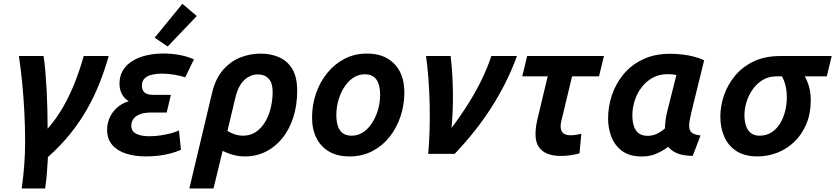

<svg xmlns="http://www.w3.org/2000/svg" viewBox="-20 -824 4473 1028"><path d="M96.2 185Q105 123 109.8 60.2Q114.5 -2.5 114.5 -63.5Q114.5 -148.5 110.1 -229.1Q105.8 -309.8 98.4 -384.4Q91 -459 81.2 -524H213.2Q219 -488.8 223 -441.1Q227 -393.5 229.8 -340.4Q232.5 -287.2 233.8 -234.2Q235 -181.2 235 -135Q284.8 -191.5 321 -256.4Q357.2 -321.2 383.8 -390Q410.2 -458.8 428.2 -524H562Q541.5 -451.5 513.9 -381.1Q486.2 -310.8 448 -242.9Q409.8 -175 358 -110Q306.2 -45 236.8 16.8Q233.8 66.5 230.8 106Q227.8 145.5 221.5 185Z M761.2 13.5Q702.5 13.5 655.5 -1.4Q608.5 -16.2 581 -48Q553.5 -79.8 553.5 -128.8Q553.5 -162.2 566.6 -192.6Q579.8 -223 605.9 -246.9Q632 -270.8 669.2 -282.2Q645.8 -295.8 632.8 -320.5Q619.8 -345.2 619.8 -375.8Q619.8 -416.8 638.1 -447.1Q656.5 -477.5 689.1 -497.6Q721.8 -517.8 764.4 -527.6Q807 -537.5 854.8 -537.5Q901.2 -537.5 944.2 -529.1Q987.2 -520.8 1018.2 -506L971.5 -409.8Q949 -417.8 914.8 -423.8Q880.5 -429.8 846.8 -429.8Q818.2 -429.8 793.6 -424.1Q769 -418.5 754.4 -404.4Q739.8 -390.2 739.8 -364.8Q739.8 -342 753.5 -329.1Q767.2 -316.2 801.5 -316.2H895L872.5 -221.5H789Q751 -221.5 727.4 -211.6Q703.8 -201.8 693.4 -185.9Q683 -170 683 -151Q683 -120.8 709.8 -107.6Q736.5 -94.5 779.5 -94.5Q811.2 -94.5 843.6 -99.6Q876 -104.8 901.9 -112.2Q927.8 -119.8 938.2 -126L948.8 -21.5Q923.5 -10.8 892.6 -2.5Q861.8 5.8 828.2 9.6Q794.8 13.5 761.2 13.5ZM877.8 -575 808 -622.2 956.5 -803.5 1033.5 -738.2Z M993.8 185 1114.5 -322.5Q1132 -400 1172.2 -447.2Q1212.5 -494.5 1265.6 -515.8Q1318.8 -537 1374.5 -537Q1430 -537 1474.5 -517.4Q1519 -497.8 1545.1 -454.4Q1571.2 -411 1571.2 -338Q1571.2 -260.5 1550.4 -195.8Q1529.5 -131 1492 -84.4Q1454.5 -37.8 1403.5 -12.1Q1352.5 13.5 1291.2 13.5Q1261.2 13.5 1231.6 6Q1202 -1.5 1172 -16L1123.2 185ZM1281 -97.5Q1320.2 -97.5 1349.6 -117.2Q1379 -137 1399.2 -170.6Q1419.5 -204.2 1429.6 -246.4Q1439.8 -288.5 1439.8 -332.5Q1439.8 -379.2 1418.6 -402.4Q1397.5 -425.5 1361.5 -425.5Q1320 -425.5 1287.6 -395Q1255.2 -364.5 1240 -300L1197.8 -123Q1219.2 -110 1239.6 -103.8Q1260 -97.5 1281 -97.5Z M1851.2 13.5Q1786.5 13.5 1741.9 -12.6Q1697.2 -38.8 1674 -85.5Q1650.8 -132.2 1650.8 -194Q1650.8 -261.5 1671.8 -323Q1692.8 -384.5 1731.6 -432.6Q1770.5 -480.8 1824.5 -509Q1878.5 -537.2 1944.5 -537.2Q2009.5 -537.2 2054 -511.1Q2098.5 -485 2121.8 -438.8Q2145 -392.5 2145 -330Q2145 -262.5 2124.5 -200.9Q2104 -139.2 2065.9 -91.1Q2027.8 -43 1973.4 -14.8Q1919 13.5 1851.2 13.5ZM1863 -97.5Q1889.5 -97.5 1913 -109.5Q1936.5 -121.5 1955.1 -143.1Q1973.8 -164.8 1987.2 -192.6Q2000.8 -220.5 2008 -252.4Q2015.2 -284.2 2015.2 -317.2Q2015.2 -369.2 1995.5 -397.8Q1975.8 -426.2 1932.8 -426.2Q1906.2 -426.2 1882.9 -414.2Q1859.5 -402.2 1840.8 -380.6Q1822 -359 1808.5 -331.1Q1795 -303.2 1787.9 -271.4Q1780.8 -239.5 1780.8 -206.5Q1780.8 -154.5 1800.5 -126Q1820.2 -97.5 1863 -97.5Z M2272.5 0Q2278 -56.8 2280 -124.5Q2282 -192.2 2280.5 -263Q2279 -333.8 2274 -400.9Q2269 -468 2261 -524H2392.8Q2404 -428.5 2405 -327.6Q2406 -226.8 2397.5 -138.2Q2448.5 -206.8 2489.4 -272.2Q2530.2 -337.8 2560.6 -400.8Q2591 -463.8 2610.5 -524H2747.8Q2722.2 -453.2 2688.1 -384.6Q2654 -316 2612.2 -250.5Q2570.5 -185 2520.9 -122.4Q2471.2 -59.8 2414.2 0Z M2982.2 11Q2944 11 2913.4 -0.1Q2882.8 -11.2 2865 -36.8Q2847.2 -62.2 2847.2 -105.5Q2847.2 -128 2851.2 -153.9Q2855.2 -179.8 2863 -208.8L2912.5 -415.2H2776.2L2802.5 -524H3213.5L3187.2 -415.2H3043L2989.8 -194Q2987.2 -183.8 2984.5 -171.6Q2981.8 -159.5 2981.8 -147.5Q2981.8 -125.5 2993.8 -112.6Q3005.8 -99.8 3034.8 -99.8Q3048.8 -99.8 3063.4 -101.9Q3078 -104 3092.5 -107.5L3082.8 -2.8Q3058.5 3.8 3033.1 7.4Q3007.8 11 2982.2 11Z M3416 13.8Q3351 13.8 3311.2 -15.5Q3271.5 -44.8 3253.6 -91.1Q3235.8 -137.5 3235.8 -189.8Q3235.8 -253.2 3256.4 -314.8Q3277 -376.2 3318.2 -426.2Q3359.5 -476.2 3422 -506.1Q3484.5 -536 3567.5 -536Q3600 -536 3632 -532.4Q3664 -528.8 3694.2 -521.1Q3724.5 -513.5 3750 -501L3680.8 -219Q3676.2 -198.5 3673 -181.5Q3669.8 -164.5 3669.8 -151.2Q3669.8 -125.5 3683.8 -113.8Q3697.8 -102 3730.8 -98.8L3689 10.5Q3638.2 10 3606.6 -2.8Q3575 -15.5 3558 -38.2Q3534.5 -20 3498.8 -3.1Q3463 13.8 3416 13.8ZM3447.8 -96.8Q3473.2 -96.8 3495.6 -106.9Q3518 -117 3540 -136.2Q3540.5 -155.5 3543.4 -179.4Q3546.2 -203.2 3552.2 -226.2L3601.5 -422Q3591 -424.8 3577.5 -425.9Q3564 -427 3553.2 -427Q3509.8 -427 3474.9 -407.9Q3440 -388.8 3415.6 -356.9Q3391.2 -325 3378.5 -285.8Q3365.8 -246.5 3365.8 -205.5Q3365.8 -176 3372.9 -151.5Q3380 -127 3397.9 -111.9Q3415.8 -96.8 3447.8 -96.8Z M4036.2 13.5Q3967.5 13.5 3923.2 -15Q3879 -43.5 3857.9 -92Q3836.8 -140.5 3836.8 -199.8Q3836.8 -255.8 3856.2 -313.1Q3875.8 -370.5 3915.4 -418.4Q3955 -466.2 4015.4 -495.1Q4075.8 -524 4158.2 -524H4433L4407 -415.2H4289.2Q4306.2 -383.2 4313.6 -352.6Q4321 -322 4321 -288Q4321 -215.8 4297 -159.2Q4273 -102.8 4232.8 -64.5Q4192.5 -26.2 4141.6 -6.4Q4090.8 13.5 4036.2 13.5ZM4046 -97.5Q4082.8 -97.5 4110.4 -115.1Q4138 -132.8 4156.1 -162Q4174.2 -191.2 4183.5 -227.9Q4192.8 -264.5 4192.8 -302.8Q4192.8 -334.5 4186.4 -362.9Q4180 -391.2 4167 -415.2H4137.5Q4095.8 -415.2 4063.8 -395.9Q4031.8 -376.5 4009.9 -345.4Q3988 -314.2 3976.9 -277.9Q3965.8 -241.5 3965.8 -206.5Q3965.8 -176.8 3973.8 -151.8Q3981.8 -126.8 3999.8 -112.1Q4017.8 -97.5 4046 -97.5Z"/></svg>

Font: Ubuntu Sans
Style: Italic
Weight: 400
Italic angle: -13.5°
Designer: Dalton Maag Ltd
Foundry: Dalton Maag Ltd
Version: Version 1.006